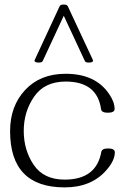

<svg xmlns="http://www.w3.org/2000/svg" viewBox="-20 -813 550 845"><path d="M485.4 -142.6Q485.4 -106 447.3 -63Q381.3 11.7 264.6 11.7Q24.4 11.7 24.4 -235.8Q24.4 -346.2 90.8 -417.2Q157.2 -488.3 269 -488.3Q399.4 -488.3 459.5 -400.4Q484.4 -364.7 484.4 -333.5Q484.4 -316.9 454.6 -316.9Q426.8 -316.9 424.8 -332.5Q407.7 -454.1 269 -454.1Q176.3 -454.1 130.4 -387.9Q84.5 -321.8 84.5 -236.8Q84.5 -152.3 128.4 -87.4Q172.4 -22.5 264.6 -22.5Q403.8 -22.5 425.8 -144Q428.2 -159.7 455.6 -159.7Q485.4 -159.7 485.4 -142.6ZM389.6 -546.4Q389.6 -537.6 370.6 -537.6Q356.4 -537.6 353.5 -544.4L260.7 -743.7L168 -544.4Q165 -537.6 150.9 -537.6Q131.8 -537.6 131.8 -546.4Q131.8 -548.3 132.8 -549.3L242.7 -786.1Q245.6 -793 260.7 -793Q274.9 -793 278.3 -785.6L388.7 -549.3Q389.6 -547.4 389.6 -546.4Z"/></svg>

Font: Gayathri Thin
Style: Regular
Weight: 100
Designer: Binoy Dominic <binoy.domenic@gmail.com>
Foundry: SMC
Version: Version 1.000